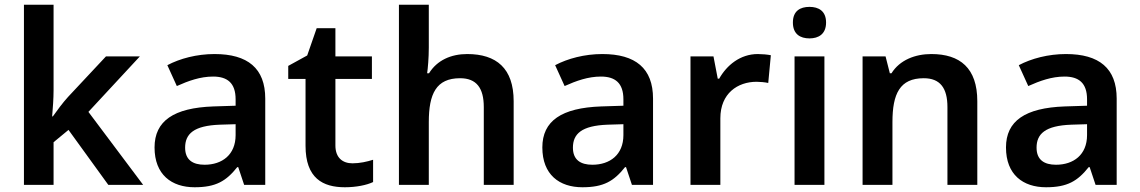

<svg xmlns="http://www.w3.org/2000/svg" viewBox="-20 -780 4808 810"><path d="M206 -399V-760H81V0H206V-180L269 -232L437 0H584L353 -308L570 -542H427L267 -371C245 -347 220 -313 203 -289H200C203 -324 206 -365 206 -399Z M885 -552C810 -552 739 -533 686 -505L726 -417C775 -439 825 -457 879 -457C939 -457 974 -430 974 -361V-334L880 -331C713 -325 632 -270 632 -158C632 -43 704 10 801 10C891 10 934 -16 981 -75H985L1010 0H1099V-364C1099 -492 1025 -552 885 -552ZM908 -254 974 -256V-210C974 -127 917 -85 843 -85C794 -85 761 -105 761 -157C761 -215 797 -250 908 -254Z M1467 -91C1425 -91 1395 -115 1395 -166V-447H1549V-542H1395V-661H1316L1276 -546L1196 -502V-447H1269V-165C1269 -28 1342 10 1435 10C1482 10 1527 1 1554 -12V-106C1529 -98 1498 -91 1467 -91Z M1789 -579V-760H1663V0H1789V-265C1789 -384 1820 -450 1921 -450C1990 -450 2021 -409 2021 -328V0H2147V-353C2147 -492 2074 -552 1951 -552C1883 -552 1824 -526 1790 -471H1782C1785 -491 1789 -536 1789 -579Z M2521 -552C2446 -552 2375 -533 2322 -505L2362 -417C2411 -439 2461 -457 2515 -457C2575 -457 2610 -430 2610 -361V-334L2516 -331C2349 -325 2268 -270 2268 -158C2268 -43 2340 10 2437 10C2527 10 2570 -16 2617 -75H2621L2646 0H2735V-364C2735 -492 2661 -552 2521 -552ZM2544 -254 2610 -256V-210C2610 -127 2553 -85 2479 -85C2430 -85 2397 -105 2397 -157C2397 -215 2433 -250 2544 -254Z M3177 -552C3103 -552 3046 -505 3014 -448H3008L2990 -542H2893V0H3019V-281C3019 -386 3092 -435 3172 -435C3186 -435 3208 -433 3221 -430L3232 -547C3218 -550 3194 -552 3177 -552Z M3395 -751C3356 -751 3325 -734 3325 -685C3325 -636 3356 -618 3395 -618C3433 -618 3465 -636 3465 -685C3465 -734 3433 -751 3395 -751ZM3458 -542H3332V0H3458Z M3909 -552C3841 -552 3776 -527 3741 -471H3734L3716 -542H3619V0H3745V-265C3745 -384 3776 -450 3877 -450C3946 -450 3977 -409 3977 -328V0H4103V-353C4103 -493 4030 -552 3909 -552Z M4477 -552C4402 -552 4331 -533 4278 -505L4318 -417C4367 -439 4417 -457 4471 -457C4531 -457 4566 -430 4566 -361V-334L4472 -331C4305 -325 4224 -270 4224 -158C4224 -43 4296 10 4393 10C4483 10 4526 -16 4573 -75H4577L4602 0H4691V-364C4691 -492 4617 -552 4477 -552ZM4500 -254 4566 -256V-210C4566 -127 4509 -85 4435 -85C4386 -85 4353 -105 4353 -157C4353 -215 4389 -250 4500 -254Z"/></svg>

Font: Noto Sans Bamum SemiBold
Style: Regular
Weight: 600
Designer: Monotype Design Team
Foundry: Monotype Imaging Inc.
Version: Version 2.002